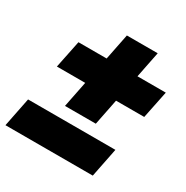

<svg xmlns="http://www.w3.org/2000/svg" viewBox="-161 -835 942 971"><g transform="rotate(30 310.0 -350.0)"><path d="M0 0 34 -170H544L510 0ZM212 -235 305 -700H485L392 -235ZM77 -387 110 -548H620L587 -387Z"/></g></svg>

Font: Montserrat Thin Black
Style: Italic
Weight: 900
Italic angle: -11.3°
Version: Version 9.000